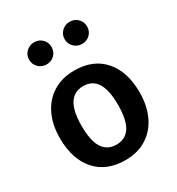

<svg xmlns="http://www.w3.org/2000/svg" viewBox="-188 -905 960 1039"><g transform="rotate(-30 292.0 -385.0)"><path d="M541 -265Q541 -182 511 -118.5Q481 -55 425 -20Q369 15 292 15Q175 15 109 -59.5Q43 -134 43 -265Q43 -348 73 -411Q103 -474 159.5 -509Q216 -544 293 -544Q410 -544 475.5 -469.5Q541 -395 541 -265ZM178 -265Q178 -171 206.5 -126.5Q235 -82 292 -82Q349 -82 377.5 -127Q406 -172 406 -265Q406 -358 377.5 -402.5Q349 -447 293 -447Q178 -447 178 -265ZM251 -716Q251 -687 231 -667Q211 -647 182 -647Q152 -647 131.5 -667Q111 -687 111 -716Q111 -745 131.5 -765Q152 -785 182 -785Q211 -785 231 -765Q251 -745 251 -716ZM473 -716Q473 -687 453 -667Q433 -647 403 -647Q374 -647 353.5 -667Q333 -687 333 -716Q333 -745 353.5 -765Q374 -785 403 -785Q433 -785 453 -765Q473 -745 473 -716Z"/></g></svg>

Font: Fira Sans Medium
Style: Regular
Weight: 500
Designer: bBox Type GmbH & Carrois Corporate GbR & Edenspiekermann AG
Foundry: bBox Type GmbH & Carrois Corporate GbR & Edenspiekermann AG
Version: Version 4.301